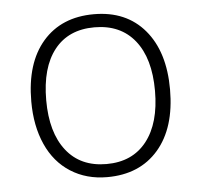

<svg xmlns="http://www.w3.org/2000/svg" viewBox="-43 -546 630 601"><g transform="rotate(-5 272.0 -246.0)"><path d="M490.2 -247.1Q490.2 -126.5 431.6 -58.6Q373 9.3 270.5 9.3Q205.6 9.3 156 -22.2Q106.4 -53.7 80.3 -112.1Q54.2 -170.4 54.2 -247.1Q54.2 -367.7 112.5 -435.1Q170.9 -502.4 272.9 -502.4Q374.5 -502.4 432.4 -434.1Q490.2 -365.7 490.2 -247.1ZM101.1 -247.1Q101.1 -145.5 145.8 -88.6Q190.4 -31.7 272 -31.7Q353.5 -31.7 398.2 -88.6Q442.9 -145.5 442.9 -247.1Q442.9 -349.1 397.9 -405.3Q353 -461.4 271 -461.4Q189.5 -461.4 145.3 -405.5Q101.1 -349.6 101.1 -247.1Z"/></g></svg>

Font: Bpm'online Open Sans Light
Style: Regular
Weight: 300
Foundry: Ascender Corporation
Version: Version 1.10